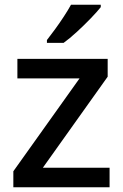

<svg xmlns="http://www.w3.org/2000/svg" viewBox="-20 -786 517 806"><path d="M440 0H36V-67L314 -457H53V-539H432V-464L160 -82H440ZM403 -756Q388 -737 360.5 -708.5Q333 -680 302.5 -652Q272 -624 247 -606H177V-618Q192 -637 211 -663Q230 -689 248 -716.5Q266 -744 278 -766H403Z"/></svg>

Font: Noto Sans Thai Looped Medium
Style: Regular
Weight: 500
Designer: Sasikarn Vongin, Ben Mitchell
Foundry: The Fontpad Ltd
Version: Version 1.001; ttfautohint (v1.8.4.7-5d5b)